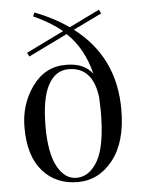

<svg xmlns="http://www.w3.org/2000/svg" viewBox="-55 -826 665 885"><g transform="rotate(-5 277.0 -384.0)"><path d="M498 -302Q498 -152 432.5 -69Q367 14 270 14Q168 14 107 -56Q46 -126 46 -255Q45 -364 105.5 -447.5Q166 -531 264 -529Q345 -529 384 -477Q355 -596 277 -670L97 -582L88 -600L262 -685Q211 -728 130 -765L138 -782Q225 -749 294 -700L435 -769L444 -751L312 -687Q498 -546 498 -302ZM403 -302Q403 -324 401 -366Q384 -508 271 -508Q211 -508 177 -445.5Q143 -383 143 -253Q143 -130 177 -68Q211 -6 265 -6Q325 -6 364 -74Q403 -143 403 -302Z"/></g></svg>

Font: Playfair Display
Style: Regular
Weight: 400
Designer: Claus Eggers S?rensen
Foundry: Claus Eggers S?rensen
Version: Version 1.003